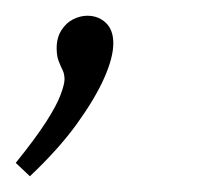

<svg xmlns="http://www.w3.org/2000/svg" viewBox="-54 -93 258 244"><path d="M18 -32Q18 -45 24 -54.5Q30 -64 39 -68.5Q48 -73 57 -73Q71 -73 80.5 -64Q90 -55 90 -38Q90 -20 78.5 6Q67 32 44 64Q21 96 -16 131L-34 114Q-9 83 4.5 62Q18 41 23 27.5Q28 14 28 8Q28 1 25.5 -4Q23 -9 20.5 -15.5Q18 -22 18 -32Z"/></svg>

Font: Bitter Thin Light
Style: Italic
Weight: 300
Italic angle: -9°
Version: Version 2.002